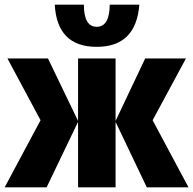

<svg xmlns="http://www.w3.org/2000/svg" viewBox="-21 -804 830 824"><path d="M450 -784Q449 -689 394 -689Q339 -689 339 -784H214Q224 -603 394 -603Q563 -603 577 -784ZM602 -553 475 -285V-553H314V-285L185 -553H11L153 -288L-1 0H179L314 -281V0H475V-281L609 0H788L634 -288L777 -553Z"/></svg>

Font: Noto Sans Display Condensed Black
Style: Regular
Weight: 900
Width: 3
Designer: Monotype Design team
Foundry: Monotype Imaging Inc.
Version: 1.000